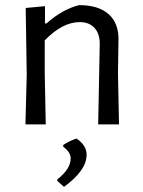

<svg xmlns="http://www.w3.org/2000/svg" viewBox="-20 -484 555 747"><path d="M348.5 -374.5C362.2 -358.8 368.7 -337.7 368 -311L362 0H443L439 -199L441 -329C441.7 -372.3 428.8 -405.7 402.5 -429C376.2 -452.3 338 -464 288 -464C244.7 -453.3 202.3 -429.7 161 -393H155V-460L80 -453L84 -194L79 0H158L154 -201V-327C200 -374.3 245.3 -398 290 -398C315.3 -398 334.8 -390.2 348.5 -374.5ZM317 118C317 94 304 73 278 55C259.3 61 242 69.3 226 80V87C245.3 101 255 116 255 132C255 159.3 237.7 186.7 203 214V220L229 243C287.7 200.3 317 158.7 317 118Z"/></svg>

Font: Alegreya Sans
Style: Regular
Weight: 400
Designer: Juan Pablo del Peral
Foundry: Huerta Tipografica
Version: Version 1.000;PS 001.000;hotconv 1.0.70;makeotf.lib2.5.58329